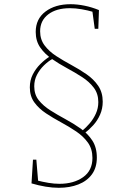

<svg xmlns="http://www.w3.org/2000/svg" viewBox="-20 -718 629 914"><path d="M260 176Q230 176 197 170.5Q164 165 130 155L137 42H153L162 150L156 141Q184 148 211 152.5Q238 157 263 157Q331 157 375.5 125.5Q420 94 420 34Q420 -9 398.5 -39Q377 -69 343 -92Q309 -115 271 -135.5Q233 -156 199 -178.5Q165 -201 143.5 -230.5Q122 -260 122 -302Q122 -336 136 -363.5Q150 -391 171.5 -412.5Q193 -434 215 -448L229 -437Q209 -426 189 -406.5Q169 -387 156 -362Q143 -337 143 -307Q143 -268 164.5 -241Q186 -214 220 -192.5Q254 -171 292 -150.5Q330 -130 364 -106Q398 -82 419.5 -49Q441 -16 441 32Q441 80 417.5 112Q394 144 353 160Q312 176 260 176ZM383 -84 372 -96Q390 -111 407.5 -131.5Q425 -152 436.5 -177.5Q448 -203 448 -232Q448 -272 426.5 -300.5Q405 -329 371 -351Q337 -373 299 -393.5Q261 -414 227 -437.5Q193 -461 171.5 -492Q150 -523 150 -566Q150 -628 196.5 -663Q243 -698 316 -698Q347 -698 382 -691Q417 -684 451 -670L448 -581H431L419 -670L425 -661Q397 -669 368.5 -674Q340 -679 313 -679Q248 -679 209.5 -649.5Q171 -620 171 -569Q171 -530 192.5 -501.5Q214 -473 248 -451Q282 -429 320 -408.5Q358 -388 392 -364.5Q426 -341 447.5 -309.5Q469 -278 469 -234Q469 -201 456.5 -172.5Q444 -144 424 -122Q404 -100 383 -84Z"/></svg>

Font: Bitter Thin Thin
Style: Regular
Weight: 250
Version: Version 2.002